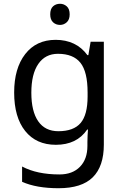

<svg xmlns="http://www.w3.org/2000/svg" viewBox="-20 -757 655 1017"><path d="M275 -546Q328 -546 370.5 -526Q413 -506 443 -465H448L460 -536H530V9Q530 124 471.5 182Q413 240 290 240Q232 240 183.5 231.5Q135 223 97 206V125Q176 167 295 167Q364 167 403.5 126.5Q443 86 443 16V-5Q443 -17 444 -39.5Q445 -62 446 -71H442Q414 -30 372.5 -10Q331 10 276 10Q172 10 113.5 -63Q55 -136 55 -267Q55 -395 113.5 -470.5Q172 -546 275 -546ZM287 -472Q220 -472 183 -418.5Q146 -365 146 -266Q146 -167 182.5 -114.5Q219 -62 289 -62Q370 -62 407 -105.5Q444 -149 444 -246V-267Q444 -377 406 -424.5Q368 -472 287 -472ZM298 -737Q318 -737 333.5 -723.5Q349 -710 349 -681Q349 -653 333.5 -639Q318 -625 298 -625Q276 -625 261 -639Q246 -653 246 -681Q246 -710 261 -723.5Q276 -737 298 -737Z"/></svg>

Font: Noto Sans NKo Unjoined
Style: Regular
Weight: 400
Designer: Monotype Design Team
Foundry: Monotype Imaging Inc.
Version: Version 2.004